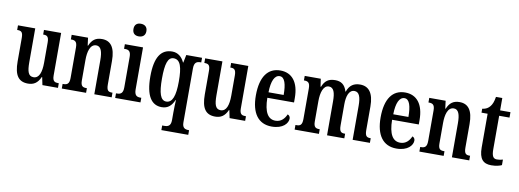

<svg xmlns="http://www.w3.org/2000/svg" viewBox="-72 -1207 5096 1884"><g transform="rotate(10 2476.0 -264.5)"><path d="M215 10C270 10 310 -13 338 -77H342L358 0H513V-46H507C475 -46 450 -53 450 -112V-536H279V-490H282C315 -490 336 -482 336 -421V-220C336 -125 314 -61 258 -61C206 -61 192 -106 192 -200V-536H20V-490H23C61 -490 78 -479 78 -421V-187C78 -50 120 10 215 10Z M551 0H793V-46H789C753 -46 731 -54 731 -113V-316C731 -398 750 -476 811 -476C859 -476 875 -424 875 -339V0H1048V-46H1044C1008 -46 989 -55 989 -118V-352C989 -488 942 -547 856 -547C793 -547 757 -519 732 -459H728L718 -536H555V-490H559C594 -490 618 -481 618 -423V-117C618 -55 593 -46 557 -46H551Z M1205 -635C1241 -635 1271 -653 1271 -698C1271 -743 1241 -761 1205 -761C1169 -761 1142 -743 1142 -698C1142 -653 1169 -635 1205 -635ZM1083 0H1335V-46H1325C1289 -46 1266 -59 1266 -119V-536H1085V-490H1096C1131 -490 1153 -477 1153 -421V-117C1153 -59 1129 -46 1093 -46H1083Z M1584 232H1852V186H1849C1813 186 1784 177 1784 120V-418C1784 -481 1813 -490 1848 -490H1854V-536H1697L1681 -458H1678C1654 -511 1613 -546 1556 -546C1445 -546 1386 -460 1386 -268C1386 -75 1445 10 1547 10C1611 10 1645 -26 1670 -82H1674C1672 -55 1670 0 1670 42V117C1670 177 1640 186 1605 186H1584ZM1582 -52C1524 -52 1502 -124 1502 -267C1502 -415 1524 -483 1581 -483C1649 -483 1670 -409 1670 -267C1670 -124 1643 -52 1582 -52Z M2080 10C2135 10 2175 -13 2203 -77H2207L2223 0H2378V-46H2372C2340 -46 2315 -53 2315 -112V-536H2144V-490H2147C2180 -490 2201 -482 2201 -421V-220C2201 -125 2179 -61 2123 -61C2071 -61 2057 -106 2057 -200V-536H1885V-490H1888C1926 -490 1943 -479 1943 -421V-187C1943 -50 1985 10 2080 10Z M2643 10C2756 10 2804 -51 2804 -97C2804 -118 2792 -130 2778 -135C2759 -90 2725 -53 2670 -53C2595 -53 2555 -118 2553 -261H2819V-305C2819 -463 2749 -547 2634 -547C2510 -547 2438 -452 2438 -264C2438 -90 2508 10 2643 10ZM2706 -316H2555C2557 -429 2586 -491 2637 -491C2687 -491 2706 -422 2706 -316Z M2871 0H3113V-46H3111C3075 -46 3052 -54 3052 -113V-316C3052 -400 3074 -475 3129 -475C3178 -475 3194 -425 3194 -339V0H3366V-46H3362C3327 -46 3308 -55 3308 -118V-329C3308 -407 3328 -475 3384 -475C3432 -475 3449 -425 3449 -339V0H3621V-46H3619C3583 -46 3564 -55 3564 -118V-352C3564 -488 3513 -547 3428 -547C3366 -547 3323 -520 3300 -454H3297C3277 -523 3236 -547 3180 -547C3113 -547 3077 -520 3053 -459H3048L3037 -536H2877V-491H2879C2915 -491 2938 -482 2938 -423V-117C2938 -55 2916 -46 2880 -46H2871Z M3886 10C3999 10 4047 -51 4047 -97C4047 -118 4035 -130 4021 -135C4002 -90 3968 -53 3913 -53C3838 -53 3798 -118 3796 -261H4062V-305C4062 -463 3992 -547 3877 -547C3753 -547 3681 -452 3681 -264C3681 -90 3751 10 3886 10ZM3949 -316H3798C3800 -429 3829 -491 3880 -491C3930 -491 3949 -422 3949 -316Z M4114 0H4356V-46H4352C4316 -46 4294 -54 4294 -113V-316C4294 -398 4313 -476 4374 -476C4422 -476 4438 -424 4438 -339V0H4611V-46H4607C4571 -46 4552 -55 4552 -118V-352C4552 -488 4505 -547 4419 -547C4356 -547 4320 -519 4295 -459H4291L4281 -536H4118V-490H4122C4157 -490 4181 -481 4181 -423V-117C4181 -55 4156 -46 4120 -46H4114Z M4831 10C4881 10 4917 -1 4935 -10V-65C4917 -59 4898 -56 4876 -56C4837 -56 4824 -84 4824 -151V-482H4927V-536H4824V-659H4761C4753 -608 4741 -582 4725 -562C4709 -541 4685 -525 4648 -521V-482H4709V-146C4709 -30 4752 10 4831 10Z"/></g></svg>

Font: Noto Serif Hebrew ExtraCondensed SemiBold
Style: Regular
Weight: 600
Width: 2
Designer: Monotype Design Team
Foundry: Monotype Imaging Inc.
Version: Version 2.004